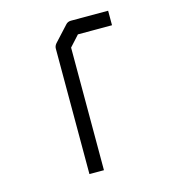

<svg xmlns="http://www.w3.org/2000/svg" viewBox="-95 -738 682 767"><g transform="rotate(-15 246.0 -354.5)"><path d="M422 -660V-600H281L241 -556V-49H181V-568Q181 -578.5 189 -588L246 -650Q254.5 -660 268 -660Z"/></g></svg>

Font: IBM 3270 Semi-Condensed
Style: Condensed
Weight: 400
Monospace: yes
Version: Version 2.3.1